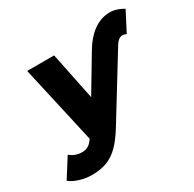

<svg xmlns="http://www.w3.org/2000/svg" viewBox="-255 -782 1178 1167"><g transform="rotate(-30 333.5 -198.5)"><path d="M70 203Q27 203 -15.5 190Q-58 177 -83 156L2 22Q19 37 40.5 45Q62 53 86 53Q113 53 133 40Q153 27 172 -5L211 -68L227 -87L448 -457Q488 -524 538 -560Q588 -596 642.5 -599.5Q697 -603 750 -570L679 -433Q658 -445 638 -438Q618 -431 599 -399L339 24Q298 91 259 130Q220 169 174.5 186Q129 203 70 203ZM170 23 43 -542H232L322 -104Z"/></g></svg>

Font: Montserrat Thin ExtraBold
Style: Italic
Weight: 800
Italic angle: -11.3°
Version: Version 9.000